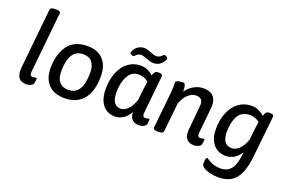

<svg xmlns="http://www.w3.org/2000/svg" viewBox="-115 -1176 2725 1811"><g transform="rotate(20 1247.0 -270.5)"><path d="M65 -100Q65 -119 66 -129L127 -728Q129 -741 139.5 -747Q150 -753 172 -753H190Q233 -753 230 -729L168 -119Q164 -78 195 -78Q206 -78 216 -81Q226 -84 229 -84Q236 -84 236 -75Q236 -58 231 -32Q227 -13 205.5 -3Q184 7 162 7Q113 7 89 -18.5Q65 -44 65 -100Z M325 -218Q325 -354 387.5 -442Q450 -530 584 -530Q686 -530 742 -470.5Q798 -411 798 -303Q798 -152 731.5 -72.5Q665 7 544 7Q439 7 382 -51.5Q325 -110 325 -218ZM692 -300Q692 -370 661.5 -407Q631 -444 572 -444Q501 -444 465.5 -387Q430 -330 430 -222Q430 -152 461 -115.5Q492 -79 551 -79Q692 -79 692 -300Z M881 -209Q881 -302 910.5 -375Q940 -448 994.5 -488.5Q1049 -529 1119 -529Q1188 -529 1244 -476Q1254 -504 1263 -514Q1272 -524 1295 -525H1303Q1323 -525 1330.5 -517.5Q1338 -510 1337 -494L1299 -119Q1295 -78 1326 -78Q1338 -78 1348 -81Q1358 -84 1361 -84Q1368 -84 1368 -75Q1368 -58 1363 -32Q1359 -13 1337 -3Q1315 7 1294 7Q1200 7 1197 -92Q1170 -42 1131 -17.5Q1092 7 1047 7Q1006 7 968 -14Q930 -35 905.5 -83.5Q881 -132 881 -209ZM1204 -216 1219 -348Q1224 -390 1228 -408Q1184 -443 1127 -443Q1060 -443 1023.5 -378Q987 -313 987 -216Q987 -81 1077 -81Q1111 -81 1145.5 -113.5Q1180 -146 1204 -216ZM984 -610Q984 -615 989 -627Q1005 -660 1032 -678Q1059 -696 1093 -696Q1110 -696 1124.5 -691.5Q1139 -687 1165 -677Q1201 -662 1220 -662Q1240 -662 1252.5 -669Q1265 -676 1279 -689Q1280 -690 1286 -695Q1292 -700 1296 -700Q1303 -700 1316 -691Q1329 -682 1329 -675Q1329 -670 1323 -658Q1309 -627 1282 -609Q1255 -591 1219 -591Q1203 -591 1186 -595.5Q1169 -600 1143 -610Q1104 -625 1089 -625Q1070 -625 1058 -618Q1046 -611 1034 -599Q1023 -588 1017 -588Q1009 -588 996.5 -595Q984 -602 984 -610Z M1920 -75Q1920 -58 1915 -32Q1911 -13 1889 -3Q1867 7 1846 7Q1748 7 1748 -96Q1748 -112 1749 -120L1772 -363Q1773 -368 1773 -377Q1773 -442 1704 -442Q1667 -442 1629 -410.5Q1591 -379 1566 -311L1536 -23Q1535 -11 1522.5 -4.5Q1510 2 1488 2H1477Q1455 2 1444 -5Q1433 -12 1434 -23L1466 -333Q1475 -416 1475 -448Q1475 -466 1474.5 -475Q1474 -484 1474 -489Q1474 -504 1498 -510Q1522 -516 1548 -516Q1576 -516 1576 -446V-435Q1610 -481 1655 -505.5Q1700 -530 1747 -530Q1812 -530 1845 -498Q1878 -466 1878 -405Q1878 -389 1877 -381L1851 -119Q1847 -78 1878 -78Q1890 -78 1900 -81Q1910 -84 1913 -84Q1920 -84 1920 -75Z M2454 -503 2411 -97Q2400 16 2370 84Q2340 152 2289.5 182Q2239 212 2164 212Q2115 212 2074.5 201.5Q2034 191 2011 174.5Q1988 158 1988 141Q1988 76 2004 76Q2007 76 2028.5 90Q2050 104 2081.5 115Q2113 126 2155 126Q2225 126 2262 74.5Q2299 23 2308 -92Q2280 -47 2241.5 -24Q2203 -1 2159 -1Q2116 -1 2077 -21.5Q2038 -42 2012.5 -89Q1987 -136 1987 -211Q1987 -304 2017.5 -376.5Q2048 -449 2103.5 -489.5Q2159 -530 2232 -530Q2273 -530 2305.5 -513.5Q2338 -497 2360 -476Q2369 -504 2378 -514.5Q2387 -525 2411 -525H2419Q2454 -525 2454 -503ZM2343 -408Q2299 -443 2247 -443Q2165 -443 2129 -381Q2093 -319 2093 -218Q2093 -89 2189 -89Q2224 -89 2260.5 -122Q2297 -155 2321 -226L2334 -347Q2341 -399 2343 -408Z"/></g></svg>

Font: Asap-MediumItalic
Style: Italic
Weight: 500
Italic angle: -6°
Designer: Pablo Cosgaya
Foundry: Omnibus-Type
Version: Version 2.000; ttfautohint (v1.8)